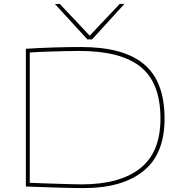

<svg xmlns="http://www.w3.org/2000/svg" viewBox="-20 -950 933 980"><path d="M408 10Q353 10 274 7.5Q195 5 112 2V-701Q193 -706 262 -708Q331 -710 394 -710Q611 -710 715.5 -622Q820 -534 820 -344Q820 -164 712 -77Q604 10 408 10ZM398 -9Q591 -9 695 -90.5Q799 -172 799 -345Q799 -527 698 -608.5Q597 -690 385 -690Q357 -690 314 -689Q271 -688 223.5 -686.5Q176 -685 132 -682V-17Q158 -16 194.5 -14.5Q231 -13 270 -12Q309 -11 343 -10Q377 -9 398 -9ZM615 -930 450 -749H426L260 -930H285L438 -768L591 -930Z"/></svg>

Font: Georama Extended Thin
Style: Regular
Weight: 100
Width: 7
Designer: Jean-Baptiste Levee
Foundry: Production Type
Version: Version 1.000